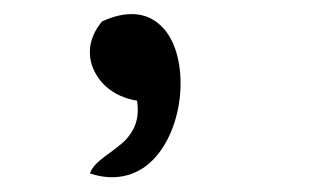

<svg xmlns="http://www.w3.org/2000/svg" viewBox="-20 -160 456 269"><path d="M233 -43C233 -78 223 -110 202 -127C184 -142 158 -146 123 -130C102 -105 102 -78 114 -57C125 -37 146 -23 172 -19C176 7 168 23 156 36C138 54 112 65 106 83C145 96 177 84 198 60C221 34 233 -6 233 -43Z"/></svg>

Font: Yuji Syuku Std R
Style: Regular
Weight: 400
Designer: Kataoka Yuji
Foundry: Kinuta Font Factory
Version: Version 3.000;hotconv 1.0.111;makeotfexe 2.5.65597